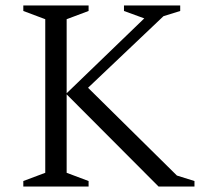

<svg xmlns="http://www.w3.org/2000/svg" viewBox="-20 -680 752 700"><path d="M65 0V-20L145 -50V-610L65 -640V-660H303V-640L223 -610V-340L506 -613L432 -640V-660H637V-640L576 -621L301 -360L625 -40L689 -20V0H558L223 -336V-50L303 -20V0Z"/></svg>

Font: Spectral Light
Style: Regular
Weight: 300
Designer: Jean-Baptiste Levee
Foundry: Production Type
Version: Version 2.001